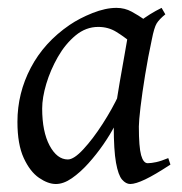

<svg xmlns="http://www.w3.org/2000/svg" viewBox="-20 -440 454 478"><path d="M404.3 -30.3Q365.7 -4.9 341.6 6.6Q317.4 18.1 304.2 18.1Q293.5 18.1 283.9 7.1Q274.4 -3.9 268.8 -34.9Q263.2 -65.9 263.2 -126Q263.2 -139.2 267.6 -169.4Q272 -199.7 278.1 -235.6Q284.2 -271.5 289.8 -302Q295.4 -332.5 297.4 -345.7Q301.8 -366.2 327.1 -386Q352.5 -405.8 382.3 -420.4L391.6 -404.3Q376.5 -392.1 370.1 -381.8Q363.8 -371.6 357.9 -341.3Q348.6 -298.3 341.3 -253.4Q334 -208.5 329.8 -173.3Q325.7 -138.2 325.7 -125Q325.7 -73.7 331.3 -53.7Q336.9 -33.7 347.7 -33.7Q356.4 -33.7 368.9 -36.4Q381.3 -39.1 398.9 -46.4ZM364.3 -379.9Q351.6 -371.1 346.2 -357.9Q340.8 -344.7 337.2 -334.2Q333.5 -323.7 325.7 -323.7Q317.9 -323.7 303.5 -336.2Q289.1 -348.6 269.3 -360.8Q249.5 -373 224.6 -373Q193.8 -373 168.2 -351.8Q142.6 -330.6 124 -298.1Q105.5 -265.6 95.2 -231.2Q85 -196.8 85 -169.9Q85 -112.3 103.5 -77.6Q122.1 -43 148.9 -43Q164.1 -43 187.7 -68.6Q211.4 -94.2 235.6 -131.8Q259.8 -169.4 276.4 -205.1L264.6 -125Q253.9 -104.5 237.1 -80.1Q220.2 -55.7 200 -33.2Q179.7 -10.7 158.9 3.7Q138.2 18.1 119.1 18.1Q99.6 18.1 77.1 2.7Q54.7 -12.7 39.1 -46.6Q23.4 -80.6 23.4 -136.7Q23.4 -208 56.6 -271.2Q89.8 -334.5 153.3 -377.9Q177.7 -394.5 210.2 -407.5Q242.7 -420.4 270 -420.4Q290.5 -420.4 307.9 -410.9Q325.2 -401.4 339.4 -391.4Q353.5 -381.3 364.3 -379.9Z"/></svg>

Font: Dai Banna SIL Light
Style: Italic
Weight: 300
Italic angle: -11°
Designer: Victor Gaultney
Foundry: SIL International
Version: Version 4.000